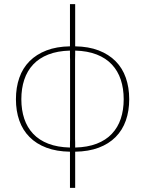

<svg xmlns="http://www.w3.org/2000/svg" viewBox="-20 -723 697 922"><path d="M341 -703V-500.5Q405.5 -499.5 454 -480.8Q502.5 -462 535.2 -429Q568 -396 584.2 -349.5Q600.5 -303 600.5 -246.5Q600.5 -190 584.2 -144Q568 -98 535.2 -65Q502.5 -32 454 -13.8Q405.5 4.5 341 5.5V179H316V5.5Q251.5 4.5 203 -13.8Q154.5 -32 121.8 -65Q89 -98 72.8 -144Q56.5 -190 56.5 -246.5Q56.5 -303 72.8 -349.5Q89 -396 121.8 -429Q154.5 -462 203 -480.8Q251.5 -499.5 316 -500.5V-703ZM82.5 -246.5Q82.5 -195 96.5 -153Q110.5 -111 139.2 -80.5Q168 -50 212 -33Q256 -16 316 -14.5V-38L316.5 -54.5V-436.5L316 -450.5V-480Q256 -478.5 212 -461.2Q168 -444 139.2 -413.2Q110.5 -382.5 96.5 -340.2Q82.5 -298 82.5 -246.5ZM341 -14.5Q400.5 -16 444.5 -33Q488.5 -50 517.2 -80.5Q546 -111 560 -153Q574 -195 574 -246.5Q574 -298 560 -340.2Q546 -382.5 517.2 -413.2Q488.5 -444 444.5 -461.2Q400.5 -478.5 341 -480V-460L340.5 -436.5V-56L341 -38Z"/></svg>

Font: Lato Thin
Style: Regular
Weight: 200
Designer: Lukasz Dziedzic
Foundry: tyPoland Lukasz Dziedzic
Version: Version 2.007; 2014-02-27